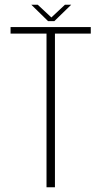

<svg xmlns="http://www.w3.org/2000/svg" viewBox="-20 -789 431 809"><path d="M176 0V-647.5H24.5V-675H362.5V-647.5H211.5V0ZM182.5 -700 112 -769H139L196.5 -715.5L253.5 -769H280L209 -700Z"/></svg>

Font: Anybody ExtraLight
Style: Regular
Weight: 200
Designer: Tyler Finck
Foundry: Etcetera Type Company
Version: Version 1.010; ttfautohint (v1.8.3) -l 8 -r 50 -G 200 -x 14 